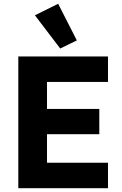

<svg xmlns="http://www.w3.org/2000/svg" viewBox="-20 -997 647 1017"><path d="M552 0H77V-698H552V-563H229V-420H506V-286H229V-135H552ZM299 -740 165 -916 288 -977 387 -783Z"/></svg>

Font: IBM Plex Sans
Style: Bold
Weight: 700
Designer: Mike Abbink, Paul van der Laan, Pieter van Rosmalen
Foundry: Bold Monday
Version: Version 3.201